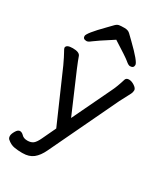

<svg xmlns="http://www.w3.org/2000/svg" viewBox="-219 -823 938 1085"><g transform="rotate(30 250.0 -280.5)"><path d="M253.9 -649.9Q157.2 -587.9 139.6 -573.5Q122.1 -559.1 111.8 -559.1Q87.9 -559.1 87.9 -578.6Q87.9 -598.1 170.9 -682.1Q190.9 -703.1 202.9 -715.1Q214.8 -727.1 226.3 -729Q237.8 -731 261.5 -731Q285.2 -731 298.1 -718Q311 -705.1 331.1 -686Q418.9 -601.1 418.9 -580.1Q418.9 -559.1 395 -559.1Q384.8 -559.1 366.5 -575Q348.1 -590.8 253.9 -649.9ZM22.9 -463.9Q22.9 -485.8 65.4 -485.8Q107.9 -485.8 116.2 -465.8Q124 -442.9 144 -395L253.9 -139.2L372.1 -386.2Q391.1 -423.8 407.2 -478Q412.1 -491.2 429.4 -491.2Q446.8 -491.2 465.8 -478.5Q484.9 -465.8 484.9 -452.9Q484.9 -439.9 479 -428.5Q473.1 -417 462.2 -396.5Q451.2 -376 441.9 -357.9L231 85Q210.9 127.9 184.1 148.9Q157.2 169.9 116.2 169.9H106Q86.9 169.9 61.5 166Q36.1 162.1 12.2 141.1Q4.9 133.8 4.9 120.8Q4.9 107.9 16.4 88.4Q27.8 68.8 41 68.8Q54.2 68.8 66.7 82Q79.1 95.2 103 95.2Q127 95.2 140.9 84.2Q154.8 73.2 168.9 43L210.9 -45.9L66.9 -375Q44.9 -421.9 33.9 -440.9Q22.9 -460 22.9 -463.9Z"/></g></svg>

Font: LXGW WenKai Screen
Style: Regular
Weight: 400
Designer: LXGW / Fontworks Inc.
Foundry: LXGW / Fontworks Inc.
Version: Version 1.510;January 18,2025